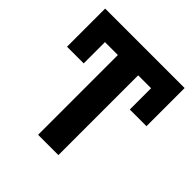

<svg xmlns="http://www.w3.org/2000/svg" viewBox="-192 -875 1022 1022"><g transform="rotate(45 319.0 -364.0)"><path d="M24.4 -727.5H622.6V-440.4H497.1V-600.6H399.9V0H247.1V-600.6H149.9V-440.4H24.4Z"/></g></svg>

Font: Inter Tight Stencil
Style: Bold
Weight: 700
Designer: Rasmus Andersson
Foundry: rsms
Version: Version 3.004;Glyphs 3.1.2 (3151)